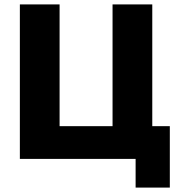

<svg xmlns="http://www.w3.org/2000/svg" viewBox="-20 -720 816 870"><path d="M594.5 130V0H70V-700H250V-148.3H490V-700H670V-148.3H749.5V130Z"/></svg>

Font: Golos Text
Style: Regular
Weight: 400
Designer: A.Korolkova, Vitaly Kuzmin
Foundry: ParaType Ltd
Version: Version 2.004